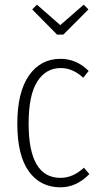

<svg xmlns="http://www.w3.org/2000/svg" viewBox="-20 -781 418 812"><path d="M334 -761.2 354 -741.2 248 -634.8H221.2L116.2 -741.2L136.2 -761.2L234.9 -674.8ZM235.8 -532.2Q303.7 -532.2 355 -481L332 -452.1Q288.1 -493.2 236.8 -493.2Q173.8 -493.2 137.5 -436Q101.1 -378.9 101.1 -257.8Q101.1 -28.8 235.8 -28.8Q288.6 -28.8 335 -71.8L357.9 -44.9Q303.2 11.2 235.8 11.2Q150.4 11.2 101.8 -56.4Q53.2 -124 53.2 -257.8Q53.2 -390.6 102.3 -461.4Q151.4 -532.2 235.8 -532.2Z"/></svg>

Font: Fira Sans Compressed ExtraLight
Style: Regular
Weight: 250
Width: 1
Designer: Carrois Corporate & Edenspiekermann AG
Foundry: Carrois Corporate GbR & Edenspiekermann AG
Version: Version 4.203;PS 004.203;hotconv 1.0.88;makeotf.lib2.5.64775